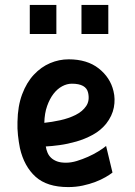

<svg xmlns="http://www.w3.org/2000/svg" viewBox="-20 -750 547 780"><path d="M437 -49Q427 -41 409 -30.5Q391 -20 367.5 -11Q344 -2 316 4Q288 10 257 10Q171 10 124.5 -32Q78 -74 61 -148Q56 -173 53 -200.5Q50 -228 51 -255Q52 -319 70 -367Q88 -415 117.5 -446.5Q147 -478 183.5 -493.5Q220 -509 259 -509Q334 -509 381 -472Q428 -435 441 -380Q449 -348 442.5 -313.5Q436 -279 411 -247Q389 -220 357 -202.5Q325 -185 290 -175Q255 -165 222 -160.5Q189 -156 166 -155Q168 -142 173 -130Q178 -118 187.5 -109Q197 -100 211.5 -94.5Q226 -89 248 -89Q269 -89 292 -96Q315 -103 337.5 -113Q360 -123 379.5 -135Q399 -147 411 -157ZM272 -410Q252 -410 232.5 -399.5Q213 -389 197.5 -369Q182 -349 171.5 -319.5Q161 -290 160 -251Q190 -254 224.5 -261.5Q259 -269 287 -283Q315 -297 330 -319Q345 -341 338 -373Q330 -410 272 -410ZM101 -730H209V-612H101ZM311 -730H420V-612H311Z"/></svg>

Font: Panefresco 800wt
Style: Regular
Weight: 800
Designer: Campivisivi
Foundry: Campivisivi & Chank Co
Version: Version 1.001